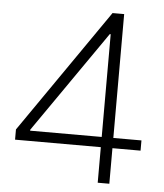

<svg xmlns="http://www.w3.org/2000/svg" viewBox="-52 -776 705 823"><g transform="rotate(5 300.0 -365.0)"><path d="M399 0V-153H30V-197L399 -730H449V-197H570V-153H449V0ZM91 -197H399V-639H395L91 -201Z"/></g></svg>

Font: M PLUS Code Latin Expanded Light
Style: Regular
Weight: 300
Width: 7
Designer: Coji Morishita
Foundry: UNDERFOREST DESIGN
Version: Version 1.002; ttfautohint (v1.8.3)